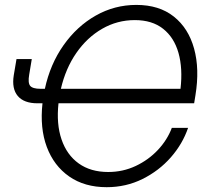

<svg xmlns="http://www.w3.org/2000/svg" viewBox="-20 -759 854 790"><path d="M418.9 11.2Q328.1 11.2 264.9 -32.7Q201.7 -76.7 172.6 -154.3Q143.6 -231.9 154.8 -334H134.3Q78.6 -334 53.2 -364Q27.8 -394 36.6 -449.2L47.9 -516.1H110.8L100.1 -451.7Q94.2 -418 104.2 -405.8Q114.3 -393.6 147 -393.6H164.6Q186.5 -495.1 241.5 -573Q296.4 -650.9 373.8 -694.8Q451.2 -738.8 541 -738.8Q634.8 -738.8 695.1 -690.9Q755.4 -643.1 778.6 -559.1Q801.8 -475.1 784.2 -367.2L778.8 -334H220.7Q211.4 -249 233.2 -185.3Q254.9 -121.6 304 -86.4Q353 -51.3 425.3 -51.3Q485.8 -51.3 538.6 -76.2Q591.3 -101.1 629.9 -142.3Q668.5 -183.6 687 -232.9H753.9Q731.4 -167 682.9 -111.6Q634.3 -56.2 566.4 -22.5Q498.5 11.2 418.9 11.2ZM230.5 -393.6H722.7Q732.4 -477.5 714.4 -541.3Q696.3 -605 651.1 -640.6Q606 -676.3 534.7 -676.3Q462.4 -676.3 400.4 -640.6Q338.4 -605 294.2 -541.3Q250 -477.5 230.5 -393.6Z"/></svg>

Font: Inter Display Light
Style: Italic
Weight: 300
Italic angle: -9.39999°
Designer: Rasmus Andersson
Foundry: rsms
Version: Version 4.000;git-a52131595